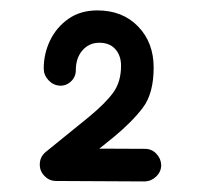

<svg xmlns="http://www.w3.org/2000/svg" viewBox="-20 -773 395 371"><path d="M95.2 -607.4Q82.5 -608.4 73.5 -618.2Q64.5 -627.9 64.5 -640.6Q64.5 -669.4 76.9 -695.1Q89.4 -720.7 112.5 -736.8Q135.7 -752.9 168 -752.9Q216.8 -752.9 246.8 -721.9Q276.9 -690.9 276.9 -642.6Q276.9 -592.3 255.9 -564.7Q234.9 -537.1 198.7 -507.3L171.9 -485.8L260.3 -485.4Q272.9 -485.4 282 -476.1Q291 -466.8 291.5 -454.1Q291.5 -441.4 282 -432.1Q272.5 -422.9 259.8 -422.4L88.9 -423.3Q75.2 -423.3 66.4 -432.6Q56.6 -441.9 56.9 -455.8Q57.1 -469.7 67.9 -479L150.4 -545.9Q183.6 -573.2 198.7 -594Q213.9 -614.7 213.9 -646Q213.9 -665.5 202.9 -678Q191.9 -690.4 171.9 -690.4Q152.3 -690.4 139.4 -675.8Q126.5 -661.1 126.5 -637.2Q126.5 -624.5 117.2 -615.7Q107.9 -606.9 95.2 -607.4Z"/></svg>

Font: Mikhak-DS1-FD Bold
Style: Bold
Weight: 700
Designer: Amin Abedi
Version: Version 3.2